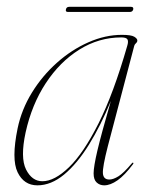

<svg xmlns="http://www.w3.org/2000/svg" viewBox="-20 -535 439 562"><path d="M295.5 -106.5Q280 -46 281.2 -27.8Q282.5 -9.5 300 -9.5Q311.5 -9.5 326.8 -19Q342 -28.5 365.5 -56.5Q368 -60 370 -58.5Q371.5 -57 369 -54Q345 -22 324 -7.2Q303 7.5 285 7.5Q272 7.5 263 -0.8Q254 -9 254 -27.5Q254 -47 265.2 -94.8Q276.5 -142.5 304.5 -239.5Q275 -167.5 240.5 -111.8Q206 -56 167.8 -24.2Q129.5 7.5 89.5 7.5Q50 7.5 31.5 -30.8Q13 -69 31.5 -159Q43 -214.5 73.5 -264Q104 -313.5 146.8 -351.5Q189.5 -389.5 238.8 -411.2Q288 -433 337 -433Q364 -433 373 -427.5Q382 -422 382 -416.5Q382 -412 378 -408.5Q374 -405 373 -401ZM55 -147.5Q39 -73.5 56.2 -39Q73.5 -4.5 104 -4.5Q139.5 -4.5 182 -45.5Q224.5 -86.5 268.5 -174Q312.5 -261.5 352.5 -401Q356.5 -414 353 -419.8Q349.5 -425.5 335 -425.5Q269.5 -425.5 212.2 -389.8Q155 -354 114 -291.5Q73 -229 55 -147.5ZM173 -507.5Q174.5 -515 182.5 -515H363.5Q371.5 -515 370 -507.5Q368 -500 360 -500H179Q171 -500 173 -507.5Z"/></svg>

Font: Fraunces 144pt Thin
Style: Italic
Weight: 100
Italic angle: -16°
Version: Version 1.000;[b76b70a41]